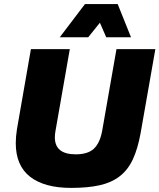

<svg xmlns="http://www.w3.org/2000/svg" viewBox="-20 -908 779 938"><path d="M328 10Q197 10 127 -44.5Q57 -99 57 -209Q57 -240 63 -278L131 -668H321L251 -268Q248 -251 248 -237Q248 -154 350 -154Q409 -154 438.5 -181.5Q468 -209 479 -268L549 -668H739L667 -258Q653 -181 629 -129.5Q605 -78 565 -47Q525 -16 467 -3Q409 10 328 10ZM499 -726 468 -797 411 -726H272L395 -888H555L620 -726Z"/></svg>

Font: Celebes Black
Style: Italic
Weight: 900
Italic angle: -10°
Designer: Anugrah Pasau
Foundry: Lafontype
Version: Version 1.000; ttfautohint (v1.8.4)